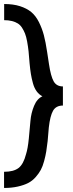

<svg xmlns="http://www.w3.org/2000/svg" viewBox="-26 -847 362 951"><path d="M-5.9 84V3.9Q41.5 3.9 65.9 -14.9Q90.3 -33.7 103 -83.5Q111.8 -110.8 116.7 -160.4Q121.6 -210 124.8 -248.3Q127.9 -286.6 142.6 -322.3Q157.2 -357.9 184.1 -370.1Q167.5 -378.4 155.5 -394.8Q143.6 -411.1 137 -435.3Q130.4 -459.5 127 -480.7Q123.5 -502 120.6 -532.7Q118.2 -568.4 115.5 -592.8Q112.8 -617.2 108.4 -641.4Q104 -665.5 97.9 -680.9Q91.8 -696.3 82.8 -710.2Q73.7 -724.1 61.3 -731.4Q48.8 -738.8 32.5 -742.9Q16.1 -747.1 -5.4 -747.1V-827.1Q39.6 -827.1 73 -816.4Q106.4 -805.7 128.7 -787.4Q150.9 -769 166.5 -738Q182.1 -707 191.2 -672.9Q200.2 -638.7 207.5 -589.4L216.8 -528.3Q225.6 -469.7 239.7 -444.3Q253.9 -418.9 285.6 -418.9V-324.2Q251.5 -324.2 236.8 -298.6Q222.2 -272.9 215.8 -215.8L210 -148.4Q206.5 -118.2 203.1 -96.9Q199.7 -75.7 192.6 -49.3Q185.5 -22.9 176 -5.4Q166.5 12.2 150.4 30.5Q134.3 48.8 113.3 59.6Q92.3 70.3 62 77.1Q31.7 84 -5.9 84Z"/></svg>

Font: Coda
Style: Regular
Weight: 400
Designer: vernon adams
Foundry: vernon adams
Version: Version 2.001; ttfautohint (v0.8) -r 50 -G 200 -x